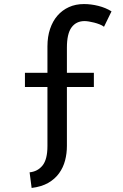

<svg xmlns="http://www.w3.org/2000/svg" viewBox="-20 -695 606 947"><path d="M126 155Q166 151 190 121Q214 91 214 25V-466Q214 -514 227 -552.5Q240 -591 263.5 -618Q287 -645 320 -660Q353 -675 394 -675Q429 -675 465 -666Q501 -657 530 -639L493 -563Q484 -570 471 -575Q458 -580 444.5 -583.5Q431 -587 418.5 -589Q406 -591 397 -591Q356 -591 333 -560Q310 -529 310 -460V25Q310 62 301 96.5Q292 131 271.5 159.5Q251 188 218 207Q185 226 136 232ZM103 -336H443V-266H103Z"/></svg>

Font: Orienta
Style: Regular
Weight: 400
Designer: Eduardo Rodriguez Tunni
Foundry: Eduardo Rodriguez Tunni
Version: Version 1.001